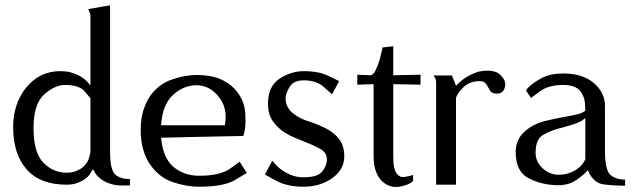

<svg xmlns="http://www.w3.org/2000/svg" viewBox="-20 -707 2418 735"><path d="M401.4 -126Q401.4 -240.2 401.4 -582Q401.4 -582 401.4 -583Q401.4 -609.4 401.4 -686.5Q379.9 -683.6 317.4 -671.9Q320.3 -667 323.2 -660.2Q326.2 -653.3 326.2 -646.5Q326.2 -557.6 326.2 -379.9Q326.2 -379.9 314.5 -393.6Q302.7 -407.2 278.3 -419.9Q265.6 -425.8 248 -430.7Q231.4 -434.6 210 -434.6Q132.8 -434.6 81.1 -373Q30.3 -310.5 30.3 -220.7Q30.3 -117.2 82 -58.6Q133.8 0 234.4 0Q254.9 0 270.5 -4.9Q286.1 -9.8 297.9 -16.6Q319.3 -30.3 327.1 -44.9Q335.9 -59.6 335.9 -59.6Q335.9 -59.6 344.7 -43.9Q354.5 -28.3 377 -14.6Q389.6 -6.8 407.2 -2Q423.8 2.9 446.3 2.9Q447.3 2.9 451.2 2.9Q458 2.9 477.5 2.9Q477.5 -2.9 477.5 -21.5Q442.4 -21.5 421.9 -38.1Q401.4 -55.7 401.4 -126ZM326.2 -123Q326.2 -123 321.3 -103.5Q316.4 -85 297.9 -67.4Q287.1 -58.6 272.5 -52.7Q256.8 -45.9 235.4 -45.9Q182.6 -45.9 145.5 -85Q108.4 -123 108.4 -216.8Q108.4 -309.6 149.4 -345.7Q190.4 -381.8 228.5 -381.8Q284.2 -381.8 304.7 -356.4Q326.2 -331.1 326.2 -331.1Q326.2 -261.7 326.2 -123Z M742.2 -34.2Q684.6 -34.2 643.6 -68.4Q603.5 -103.5 596.7 -179.7Q701.2 -182.6 911.1 -186.5Q922.9 -216.8 918.9 -272.5Q916 -327.1 876 -369.1Q853.5 -391.6 819.3 -406.2Q784.2 -419.9 732.4 -419.9Q689.5 -419.9 640.6 -403.3Q590.8 -387.7 557.6 -343.8Q540 -319.3 529.3 -286.1Q518.6 -252.9 518.6 -209Q518.6 -165 529.3 -130.9Q539.1 -97.7 557.6 -73.2Q590.8 -27.3 641.6 -9.8Q693.4 7.8 742.2 7.8Q837.9 7.8 880.9 -18.6Q924.8 -44.9 924.8 -44.9Q915 -59.6 897.5 -87.9Q897.5 -87.9 859.4 -60.5Q821.3 -34.2 742.2 -34.2ZM732.4 -380.9Q784.2 -379.9 818.4 -335Q843.8 -302.7 843.8 -259.8Q843.8 -244.1 840.8 -227.5Q820.3 -227.5 779.3 -227.5Q733.4 -227.5 596.7 -227.5Q601.6 -305.7 641.6 -342.8Q680.7 -379.9 732.4 -380.9Z M1073.2 -332Q1073.2 -346.7 1087.9 -373Q1102.5 -399.4 1142.6 -399.4Q1193.4 -399.4 1221.7 -372.1Q1251 -345.7 1251 -345.7Q1259.8 -362.3 1278.3 -396.5Q1278.3 -396.5 1240.2 -415Q1203.1 -434.6 1142.6 -434.6Q1094.7 -434.6 1050.8 -406.2Q1005.9 -377 1005.9 -310.5Q1005.9 -269.5 1024.4 -243.2Q1043 -216.8 1069.3 -200.2Q1086.9 -188.5 1106.4 -180.7Q1126 -172.9 1144.5 -165Q1179.7 -151.4 1205.1 -137.7Q1231.4 -123 1231.4 -96.7Q1231.4 -73.2 1213.9 -50.8Q1196.3 -28.3 1142.6 -28.3Q1123 -28.3 1105.5 -33.2Q1088.9 -38.1 1075.2 -45.9Q1049.8 -60.5 1036.1 -76.2Q1022.5 -91.8 1022.5 -91.8Q1012.7 -74.2 994.1 -39.1Q994.1 -39.1 1036.1 -15.6Q1079.1 7.8 1142.6 7.8Q1204.1 7.8 1251 -24.4Q1297.9 -57.6 1297.9 -108.4Q1297.9 -148.4 1279.3 -172.9Q1261.7 -196.3 1234.4 -211.9Q1202.1 -229.5 1165 -241.2Q1127 -252.9 1102.5 -272.5Q1088.9 -283.2 1081.1 -297.9Q1073.2 -311.5 1073.2 -332Z M1589.8 -382.8Q1589.8 -392.6 1589.8 -420.9Q1563.5 -420.9 1485.4 -418.9Q1485.4 -446.3 1485.4 -530.3Q1474.6 -528.3 1444.3 -525.4Q1444.3 -525.4 1441.4 -510.7Q1438.5 -497.1 1433.6 -479.5Q1427.7 -458 1418 -438.5Q1409.2 -418.9 1396.5 -418.9Q1380.9 -419.9 1347.7 -420.9Q1347.7 -418.9 1347.7 -411.1Q1347.7 -404.3 1347.7 -382.8Q1363.3 -383.8 1410.2 -384.8Q1410.2 -316.4 1410.2 -110.4Q1410.2 -72.3 1419.9 -48.8Q1429.7 -24.4 1444.3 -11.7Q1467.8 8.8 1496.1 8.8Q1502 8.8 1508.8 7.8Q1544.9 2 1561.5 -14.6Q1561.5 -22.5 1561.5 -37.1Q1544.9 -32.2 1527.3 -29.3Q1509.8 -27.3 1498 -43Q1492.2 -51.8 1488.3 -68.4Q1485.4 -84 1485.4 -110.4Q1485.4 -202.1 1485.4 -384.8Q1510.7 -384.8 1589.8 -382.8Z M1904.3 -410.2Q1892.6 -425.8 1877.9 -431.6Q1862.3 -436.5 1844.7 -436.5Q1828.1 -436.5 1811.5 -432.6Q1795.9 -427.7 1782.2 -420.9Q1756.8 -408.2 1741.2 -393.6Q1725.6 -378.9 1725.6 -378.9Q1720.7 -391.6 1710 -418Q1692.4 -418 1639.6 -418Q1639.6 -418 1644.5 -410.2Q1649.4 -403.3 1649.4 -391.6Q1649.4 -261.7 1649.4 0Q1654.3 0 1668.9 0Q1682.6 0 1725.6 0Q1725.6 -82 1725.6 -329.1Q1725.6 -342.8 1750 -369.1Q1775.4 -396.5 1817.4 -396.5Q1827.1 -396.5 1833 -392.6Q1838.9 -388.7 1842.8 -382.8Q1849.6 -372.1 1855.5 -360.4Q1862.3 -348.6 1881.8 -348.6Q1906.2 -348.6 1912.1 -371.1Q1914.1 -377.9 1914.1 -383.8Q1914.1 -398.4 1904.3 -410.2Z M2295.9 -123Q2295.9 -168 2295.9 -301.8Q2295.9 -352.5 2252.9 -389.6Q2209 -425.8 2135.7 -425.8Q2088.9 -425.8 2057.6 -410.2Q2026.4 -393.6 2009.8 -378.9Q2001 -371.1 1997.1 -366.2Q1993.2 -361.3 1993.2 -361.3Q1999 -351.6 2012.7 -332Q2012.7 -332 2046.9 -357.4Q2080.1 -381.8 2135.7 -381.8Q2183.6 -381.8 2202.1 -357.4Q2219.7 -334 2219.7 -301.8Q2219.7 -295.9 2220.7 -283.2Q2220.7 -283.2 2210 -276.4Q2199.2 -269.5 2136.7 -258.8Q2103.5 -252.9 2060.5 -242.2Q2018.6 -230.5 1989.3 -204.1Q1972.7 -190.4 1963.9 -170.9Q1954.1 -151.4 1954.1 -125Q1954.1 -48.8 2005.9 -23.4Q2057.6 2 2117.2 2Q2159.2 2 2188.5 -19.5Q2217.8 -40 2230.5 -55.7Q2250 -6.8 2291 -1Q2332 3.9 2373 3.9Q2373 -3.9 2373 -19.5Q2337.9 -19.5 2317.4 -37.1Q2296.9 -53.7 2295.9 -123ZM2220.7 -96.7Q2220.7 -96.7 2211.9 -82Q2203.1 -68.4 2181.6 -54.7Q2169.9 -47.9 2154.3 -43Q2137.7 -38.1 2117.2 -38.1Q2085 -38.1 2057.6 -62.5Q2030.3 -86.9 2030.3 -123Q2030.3 -174.8 2060.5 -191.4Q2090.8 -209 2136.7 -219.7Q2190.4 -234.4 2206.1 -244.1Q2220.7 -254.9 2220.7 -254.9Q2220.7 -202.1 2220.7 -96.7Z"/></svg>

Font: BSRU BANSOMDEJ
Style: Regular
Weight: 400
Designer: Wisit Potiwat
Version: Version 1.000;PS 002.000;hotconv 1.0.70;makeotf.lib2.5.58329